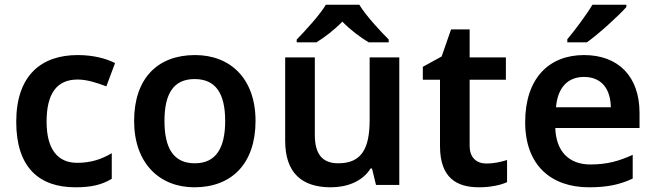

<svg xmlns="http://www.w3.org/2000/svg" viewBox="-20 -786 2784 816"><path d="M300 10C370 10 413 -1 455 -26V-135C413 -110 368 -94 308 -94C224 -94 178 -153 178 -269C178 -388 221 -448 310 -448C348 -448 390 -435 432 -419L469 -518C432 -537 377 -552 310 -552C157 -552 49 -467 49 -268C49 -76 145 10 300 10Z M1066 -272C1066 -452 959 -552 809 -552C649 -552 550 -452 550 -272C550 -92 658 10 806 10C966 10 1066 -92 1066 -272ZM679 -272C679 -387 717 -450 807 -450C898 -450 937 -387 937 -272C937 -157 898 -92 808 -92C717 -92 679 -157 679 -272Z M1507 -766H1365C1338 -721 1278 -656 1241 -618V-606H1325C1360 -628 1400 -658 1435 -694C1470 -658 1512 -627 1547 -606H1632V-618C1595 -655 1534 -721 1507 -766ZM1677 -542H1551V-277C1551 -158 1519 -92 1418 -92C1349 -92 1318 -132 1318 -213V-542H1192V-188C1192 -50 1264 10 1386 10C1454 10 1520 -14 1555 -70H1561L1578 0H1677Z M2048 -91C2006 -91 1976 -115 1976 -166V-447H2130V-542H1976V-661H1897L1857 -546L1777 -502V-447H1850V-165C1850 -28 1923 10 2016 10C2063 10 2108 1 2135 -12V-106C2110 -98 2079 -91 2048 -91Z M2642 -756V-766H2498C2471 -721 2422 -656 2391 -619V-606H2474C2524 -641 2609 -719 2642 -756ZM2462 -552C2312 -552 2212 -452 2212 -267C2212 -82 2324 10 2483 10C2563 10 2615 -2 2669 -27V-128C2610 -101 2559 -87 2489 -87C2397 -87 2343 -144 2340 -242H2698V-306C2698 -461 2608 -552 2462 -552ZM2462 -459C2539 -459 2575 -405 2576 -330H2343C2350 -415 2394 -459 2462 -459Z"/></svg>

Font: Noto Sans Gunjala Gondi Semibold
Style: Regular
Weight: 400
Designer: Ek Type
Foundry: Ek Type
Version: Version 1.004